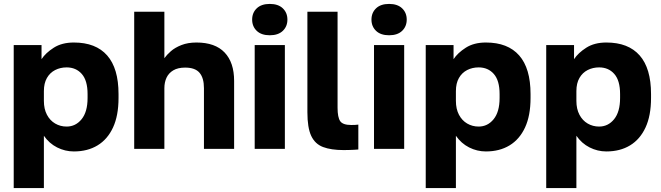

<svg xmlns="http://www.w3.org/2000/svg" viewBox="-20 -760 3373 980"><path d="M50 200V-530H192V-458Q213 -490 254.5 -516.5Q296 -543 357 -543Q469 -543 527 -477Q585 -411 585 -280V-260Q585 -170 557 -109.5Q529 -49 478 -18Q427 13 357 13Q312 13 271.5 -7.5Q231 -28 204 -67V200ZM320 -114Q366 -114 396.5 -151.5Q427 -189 427 -260V-280Q427 -349 397.5 -382.5Q368 -416 320 -416Q288 -416 261.5 -402.5Q235 -389 219.5 -362Q204 -335 204 -295V-245Q204 -204 219.5 -174.5Q235 -145 261.5 -129.5Q288 -114 320 -114Z M665 0V-700H819V-463Q831 -480 852 -498.5Q873 -517 906 -530Q939 -543 983 -543Q1078 -543 1126.5 -492Q1175 -441 1175 -347V0H1021V-310Q1021 -362 998.5 -388.5Q976 -415 925 -415Q888 -415 864.5 -401Q841 -387 830 -363.5Q819 -340 819 -310V0Z M1280 0V-530H1434V0ZM1357 -580Q1314 -580 1290.5 -602.5Q1267 -625 1267 -660Q1267 -695 1290.5 -717.5Q1314 -740 1357 -740Q1400 -740 1423.5 -717.5Q1447 -695 1447 -660Q1447 -625 1423.5 -602.5Q1400 -580 1357 -580Z M1734 6Q1670 6 1629 -9.5Q1588 -25 1568.5 -66.5Q1549 -108 1549 -187V-700H1703V-210Q1703 -161 1716.5 -141.5Q1730 -122 1773 -122Q1785 -122 1793 -122.5Q1801 -123 1809 -124V3Q1799 4 1787.5 4.5Q1776 5 1762.5 5.5Q1749 6 1734 6Z M1889 0V-530H2043V0ZM1966 -580Q1923 -580 1899.5 -602.5Q1876 -625 1876 -660Q1876 -695 1899.5 -717.5Q1923 -740 1966 -740Q2009 -740 2032.5 -717.5Q2056 -695 2056 -660Q2056 -625 2032.5 -602.5Q2009 -580 1966 -580Z M2153 200V-530H2295V-458Q2316 -490 2357.5 -516.5Q2399 -543 2460 -543Q2572 -543 2630 -477Q2688 -411 2688 -280V-260Q2688 -170 2660 -109.5Q2632 -49 2581 -18Q2530 13 2460 13Q2415 13 2374.5 -7.5Q2334 -28 2307 -67V200ZM2423 -114Q2469 -114 2499.5 -151.5Q2530 -189 2530 -260V-280Q2530 -349 2500.5 -382.5Q2471 -416 2423 -416Q2391 -416 2364.5 -402.5Q2338 -389 2322.5 -362Q2307 -335 2307 -295V-245Q2307 -204 2322.5 -174.5Q2338 -145 2364.5 -129.5Q2391 -114 2423 -114Z M2768 200V-530H2910V-458Q2931 -490 2972.5 -516.5Q3014 -543 3075 -543Q3187 -543 3245 -477Q3303 -411 3303 -280V-260Q3303 -170 3275 -109.5Q3247 -49 3196 -18Q3145 13 3075 13Q3030 13 2989.5 -7.5Q2949 -28 2922 -67V200ZM3038 -114Q3084 -114 3114.5 -151.5Q3145 -189 3145 -260V-280Q3145 -349 3115.5 -382.5Q3086 -416 3038 -416Q3006 -416 2979.5 -402.5Q2953 -389 2937.5 -362Q2922 -335 2922 -295V-245Q2922 -204 2937.5 -174.5Q2953 -145 2979.5 -129.5Q3006 -114 3038 -114Z"/></svg>

Font: Golos Text
Style: Bold
Weight: 700
Designer: A.Korolkova, Vitaly Kuzmin
Foundry: ParaType Ltd
Version: Version 2.004